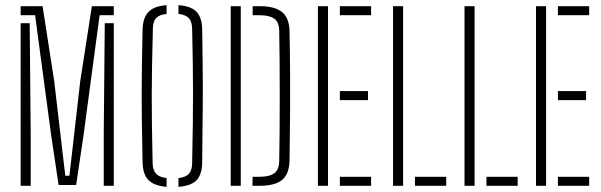

<svg xmlns="http://www.w3.org/2000/svg" viewBox="-20 -720 2328 744"><path d="M207 -3 178 -198 116 -661H60V-696H145L190 -406L233 -39H249L291 -406L336 -696H421V-661H366L304 -198L275 -3ZM60 0V-630H95L99 -200V0ZM382 0V-200L386 -630H421V0Z M625.5 4Q577 0 555.2 -22.2Q533.5 -44.5 532.5 -91Q530.5 -176.5 529.8 -240.5Q529 -304.5 529 -359.8Q529 -415 530 -473Q531 -531 532.5 -605Q533.5 -651 555.2 -673.8Q577 -696.5 625.5 -700V-666Q598 -663 585.8 -650.8Q573.5 -638.5 572.5 -612Q570.5 -530.5 569.2 -468Q568 -405.5 568 -349.2Q568 -293 568.8 -230.5Q569.5 -168 571.5 -86Q572.5 -60 584.8 -46.8Q597 -33.5 625.5 -30ZM671.5 4V-30Q699 -33 711.5 -46Q724 -59 724.5 -86Q726.5 -172 727.2 -239.2Q728 -306.5 728 -364.8Q728 -423 727 -481.8Q726 -540.5 724.5 -609Q724 -637 711.5 -650Q699 -663 671.5 -666V-700Q721 -696.5 742 -673.8Q763 -651 763.5 -605Q764.5 -529.5 765.2 -474.5Q766 -419.5 766 -375.8Q766 -332 765.5 -290.8Q765 -249.5 764.5 -202Q764 -154.5 763.5 -91Q763 -45 742.5 -22.5Q722 0 671.5 4Z M987 -661H959V-696H987Q1045.5 -696 1073.5 -672.8Q1101.5 -649.5 1102 -597Q1103.5 -528.5 1104 -446.5Q1104.5 -364.5 1104 -276Q1103.5 -187.5 1102 -100Q1101.5 -63 1088.5 -41Q1075.5 -19 1049.8 -9.5Q1024 0 986 0H958L959 -35H986Q1024.5 -35 1043 -48.8Q1061.5 -62.5 1062 -97Q1063 -148 1063.5 -213.5Q1064 -279 1064 -349.2Q1064 -419.5 1063.5 -484.8Q1063 -550 1062 -600Q1061.5 -635.5 1042 -648.2Q1022.5 -661 987 -661ZM874 0V-696H913V0Z M1212 0V-696H1251V0ZM1297 0V-35H1418V0ZM1297 -332V-367H1406V-332ZM1297 -661V-696H1418V-661Z M1503 0V-696H1542V0ZM1588 0V-35H1709V0Z M1780 0V-696H1819V0ZM1865 0V-35H1986V0Z M2057 0V-696H2096V0ZM2142 0V-35H2263V0ZM2142 -332V-367H2251V-332ZM2142 -661V-696H2263V-661Z"/></svg>

Font: Big Shoulders Stencil Text SC Thin
Style: Regular
Weight: 100
Designer: Patric King
Foundry: XO Type Co
Version: Version 2.001